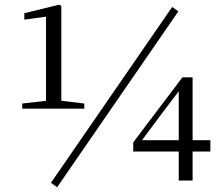

<svg xmlns="http://www.w3.org/2000/svg" viewBox="-20 -757 931 805"><path d="M73.2 -301.3V-322.9L178.1 -334.9H234.1L333.4 -322.9V-301.3ZM172.9 -301.3V-686.9L82 -674.7V-701.6L228.3 -737.5L237.1 -731.5V-301.3ZM729.4 0V-139.2V-154.3V-383.4H722.4L754.9 -407.9L659.3 -282.1L565.2 -155.5L569.9 -181.2V-169.2H862V-121.6H538.6V-160.1L744.9 -432.9H787.5V0ZM219.6 27.9 193.5 9.6 701.8 -727.7 727.9 -709.4Z"/></svg>

Font: Noto Serif KR ExtraLight
Style: Regular
Weight: 200
Designer: Ryoko NISHIZUKA 西塚涼子 (kana & ideographs); Frank Grießhammer (Latin, Greek & Cyrillic); Wenlong ZHANG 张文龙 (bopomofo); San
Foundry: Adobe
Version: Version 2.002-H1;hotconv 1.1.0;makeotfexe 2.6.0